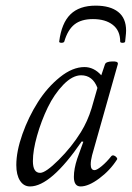

<svg xmlns="http://www.w3.org/2000/svg" viewBox="-20 -651 469 684"><path d="M190.9 -502.9Q199.2 -568.8 231 -599.9Q262.7 -630.9 320.8 -630.9Q372.6 -630.9 400.9 -608.6Q429.2 -586.4 429.2 -542Q429.2 -533.7 427.5 -519Q425.8 -504.4 425.8 -502.9Q424.8 -498.5 416.5 -498.5Q408.2 -498.5 408.2 -502.9Q408.2 -542 381.8 -562.5Q355.5 -583 311 -583Q269.5 -583 245.4 -564Q221.2 -544.9 209 -502.9Q208 -500 203.4 -499Q198.7 -498 194.6 -499Q190.4 -500 190.9 -502.9ZM86.9 13.2Q64.5 13.2 51.3 -7.3Q38.1 -27.8 38.1 -63Q38.1 -111.8 59.8 -173.1Q81.5 -234.4 115 -287.1Q148.4 -339.8 193.4 -376Q238.3 -412.1 280.8 -412.1Q314.5 -412.1 340.8 -382.8L354 -421.9Q357.4 -431.6 379.4 -432.1Q399.9 -433.1 399.9 -424.8Q400.4 -423.8 399.9 -422.9L308.1 -98.1Q303.2 -79.1 303.2 -64.9Q303.2 -44.9 316.9 -44.9Q325.2 -44.9 342.5 -59.3Q359.9 -73.7 377 -95.2Q380.9 -98.6 386 -96.9Q391.1 -95.2 395 -90.6Q398.9 -85.9 397 -83Q372.1 -43.9 333.7 -15.4Q295.4 13.2 267.1 13.2Q243.2 13.2 243.2 -21Q243.2 -49.3 254.9 -85L276.9 -146L271 -147Q161.1 13.2 86.9 13.2ZM123 -35.2Q142.6 -35.2 189 -81.3Q235.4 -127.4 268.1 -180.2Q292 -218.8 306.2 -265.1L327.1 -337.9Q310.1 -382.8 269 -382.8Q238.3 -382.8 205.8 -349.4Q173.3 -315.9 150.1 -268.1Q127 -220.2 112.1 -167.7Q97.2 -115.2 97.2 -77.1Q97.2 -35.2 123 -35.2Z"/></svg>

Font: Junicode SmCond Light
Style: Italic
Weight: 300
Width: 4
Italic angle: -11°
Designer: Peter S. Baker
Version: Version 2.206